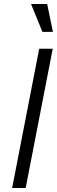

<svg xmlns="http://www.w3.org/2000/svg" viewBox="-20 -945 287 965"><path d="M41 0H109L245 -700H177ZM193 -785H246L217 -925H136Z"/></svg>

Font: Uncut Sans Book Italic
Style: Regular
Weight: 350
Italic angle: -11°
Designer: Kasper Nordkvist
Foundry: UNCUT.wtf
Version: Version 1.304;Glyphs 3.2 (3246)